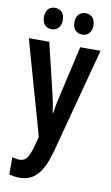

<svg xmlns="http://www.w3.org/2000/svg" viewBox="-105 -789 626 1081"><g transform="rotate(10 208.0 -248.5)"><path d="M66 -676C66 -636 88 -615 120 -615C152 -615 174 -637 174 -676C174 -715 152 -737 120 -737C88 -737 66 -716 66 -676ZM240 -676C240 -637 262 -615 295 -615C327 -615 349 -637 349 -676C349 -715 327 -737 295 -737C263 -737 240 -716 240 -676ZM3 -543 155 -5 143 41C121 119 107 140 67 140C55 140 41 137 28 133V232C48 237 66 240 86 240C169 240 217 189 252 64L413 -543H297L233 -263C223 -219 215 -184 212 -153H208C204 -187 196 -227 187 -264L120 -543Z"/></g></svg>

Font: Noto Sans Armenian ExtraCondensed SemiBold
Style: Regular
Weight: 600
Width: 2
Designer: Monotype Design Team
Foundry: Monotype Imaging Inc.
Version: Version 2.008